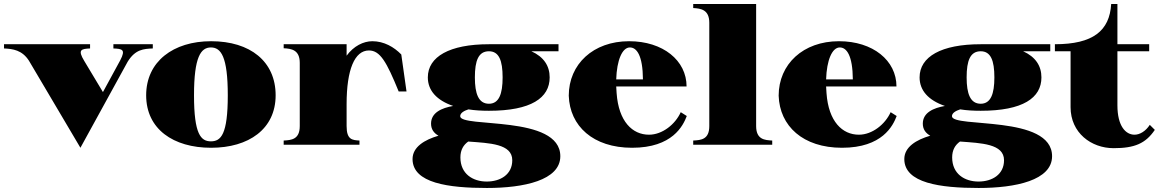

<svg xmlns="http://www.w3.org/2000/svg" viewBox="-29 -720 5767 955"><path d="M731 -479V-500H535V-479C578 -477 598 -475 569 -420L483 -262L390 -417C356 -473 375 -477 419 -479V-500H-9V-479C35 -477 81 -471 115 -418L371 15L606 -413C644 -475 686 -477 731 -479Z M1021 15C1208 15 1342 -78 1342 -246C1342 -414 1216 -515 1021 -515C833 -515 698 -414 698 -246C698 -78 833 15 1021 15ZM1020 -17C970 -17 936 -52 936 -246C936 -437 970 -484 1020 -484C1070 -484 1104 -439 1104 -246C1104 -51 1070 -17 1020 -17Z M1695 -93V-202C1695 -374 1735 -469 1806 -469C1862 -469 1894 -412 1954 -265H1993L1967 -449C1931 -486 1881 -515 1823 -515C1779 -515 1730 -491 1695 -443V-500H1382V-480C1421 -478 1462 -472 1462 -407V-93C1462 -26 1420 -23 1382 -21V0H1759V-21C1723 -23 1695 -25 1695 -93Z M2403 -169C2613 -169 2705 -233 2705 -335C2705 -392 2676 -437 2614 -465H2749V-500H2404H2403C2207 -500 2099 -438 2099 -335C2099 -270 2143 -221 2225 -193C2168 -183 2115 -160 2115 -105C2115 -77 2129 -58 2152 -45C2083 -25 2023 11 2023 71C2023 191 2202 215 2393 215C2576 215 2758 177 2758 57C2758 -151 2260 -82 2260 -142C2260 -158 2279 -169 2301 -176C2332 -171 2366 -169 2403 -169ZM2403 -204C2351 -204 2333 -254 2333 -335C2333 -419 2351 -465 2403 -465C2453 -465 2471 -419 2471 -335C2471 -253 2453 -204 2403 -204ZM2261 63C2261 26 2276 1 2300 -16C2406 -8 2519 -5 2519 77C2519 148 2460 183 2392 183C2323 183 2261 145 2261 63Z M3115 15C3316 15 3369 -95 3387 -143L3357 -162C3330 -102 3266 -50 3199 -50C3117 -50 3048 -115 3038 -257L3036 -290H3386C3386 -419 3269 -515 3100 -515C2922 -515 2800 -401 2800 -244C2805 -93 2921 15 3115 15ZM3036 -325C3039 -421 3066 -484 3104 -484C3138 -484 3168 -445 3169 -325Z M3419 -21V0H3812V-21C3776 -23 3732 -25 3732 -93V-700H3419V-680C3457 -678 3499 -672 3499 -607V-93C3499 -26 3458 -23 3419 -21Z M4159 15C4360 15 4413 -95 4431 -143L4401 -162C4374 -102 4310 -50 4243 -50C4161 -50 4092 -115 4082 -257L4080 -290H4430C4430 -419 4313 -515 4144 -515C3966 -515 3844 -401 3844 -244C3849 -93 3965 15 4159 15ZM4080 -325C4083 -421 4110 -484 4148 -484C4182 -484 4212 -445 4213 -325Z M4849 -169C5059 -169 5151 -233 5151 -335C5151 -392 5122 -437 5060 -465H5195V-500H4850H4849C4653 -500 4545 -438 4545 -335C4545 -270 4589 -221 4671 -193C4614 -183 4561 -160 4561 -105C4561 -77 4575 -58 4598 -45C4529 -25 4469 11 4469 71C4469 191 4648 215 4839 215C5022 215 5204 177 5204 57C5204 -151 4706 -82 4706 -142C4706 -158 4725 -169 4747 -176C4778 -171 4812 -169 4849 -169ZM4849 -204C4797 -204 4779 -254 4779 -335C4779 -419 4797 -465 4849 -465C4899 -465 4917 -419 4917 -335C4917 -253 4899 -204 4849 -204ZM4707 63C4707 26 4722 1 4746 -16C4852 -8 4965 -5 4965 77C4965 148 4906 183 4838 183C4769 183 4707 145 4707 63Z M5218 -465H5296V-187C5296 -59 5399 17 5510 17C5614 17 5669 -6 5715 -74L5690 -99C5670 -68 5641 -50 5614 -50C5570 -50 5529 -93 5529 -196V-465H5687V-500H5529V-700H5498C5490 -567 5408 -500 5218 -500Z"/></svg>

Font: Sprat Black
Style: Regular
Weight: 900
Designer: Ethan Nakache
Foundry: Collletttivo
Version: Version 2.000;Glyphs 3.2 (3217)